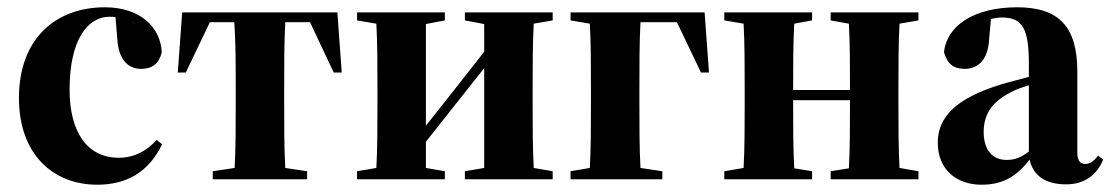

<svg xmlns="http://www.w3.org/2000/svg" viewBox="-20 -492 3051 527"><path d="M247 15C327 15 388 -19 425 -96L410 -108C383 -78 349 -59 306 -59C219 -59 171 -130 171 -246C171 -388 224 -446 280 -446C286 -446 291 -446 297 -445L302 -384C306 -323 336 -303 367 -303C398 -303 416 -317 424 -348C421 -417 365 -472 268 -472C133 -472 32 -386 32 -223C32 -69 125 15 247 15ZM353 -426 341 -433C345 -431 349 -429 353 -426Z M468 -293H490L556 -431H623C627 -379 627 -307 627 -251V-207C627 -153 627 -82 624 -31L564 -22V0H823V-22L763 -31C760 -82 760 -153 760 -207V-251C760 -307 760 -379 763 -431H831L896 -293H918L906 -458H480Z M1256 -436 1309 -426V-350L1229 -248L1149 -147V-426L1201 -436V-458H960V-436L1013 -427C1016 -375 1016 -305 1016 -251V-207C1016 -153 1016 -82 1013 -31L960 -22V0H1201V-22L1149 -31V-103L1309 -305V-31L1256 -22V0H1497V-22L1445 -31C1442 -82 1442 -153 1442 -207V-251C1442 -305 1442 -375 1445 -427L1497 -436V-458H1256Z M1546 -436 1599 -427C1602 -375 1602 -305 1602 -251V-207C1602 -153 1602 -82 1599 -31L1546 -22V0H1798V-22L1738 -31C1735 -82 1735 -153 1735 -207V-251C1735 -307 1735 -379 1738 -431H1838L1904 -293H1926L1914 -458H1546Z M2260 -436 2310 -427C2313 -375 2313 -305 2313 -251V-245H2157V-251C2157 -305 2157 -375 2160 -427L2209 -436V-458H1968V-436L2021 -427C2024 -375 2024 -305 2024 -251V-207C2024 -153 2024 -82 2021 -31L1968 -22V0H2209V-22L2160 -30C2157 -82 2157 -153 2157 -207V-217H2313V-207C2313 -153 2313 -82 2310 -30L2260 -22V0H2501V-22L2449 -31C2446 -82 2446 -153 2446 -207V-251C2446 -305 2446 -375 2449 -427L2501 -436V-458H2260Z M2906 14C2957 14 2991 -12 3008 -54L2994 -65C2981 -48 2972 -42 2958 -42C2945 -42 2937 -52 2937 -72V-296C2937 -418 2887 -472 2772 -472C2654 -472 2579 -422 2571 -349C2580 -317 2597 -303 2628 -303C2660 -303 2692 -323 2695 -385L2700 -440C2709 -442 2719 -444 2729 -444C2787 -444 2804 -414 2804 -316V-281C2776 -274 2749 -266 2730 -261C2599 -221 2554 -168 2554 -100C2554 -28 2604 15 2674 15C2727 15 2767 -3 2806 -54C2815 -13 2846 14 2906 14ZM2680 -130C2680 -186 2711 -218 2761 -242C2770 -247 2785 -252 2804 -258V-76C2781 -59 2765 -53 2743 -53C2707 -53 2680 -77 2680 -130Z"/></svg>

Font: Source Serif 4 Display
Style: Bold
Weight: 700
Designer: Frank Grießhammer
Foundry: Adobe Systems Incorporated
Version: Version 4.004;hotconv 1.0.117;makeotfexe 2.5.65602